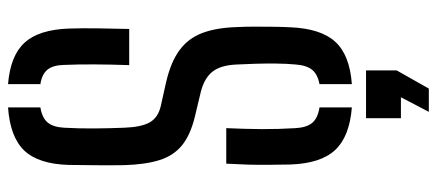

<svg xmlns="http://www.w3.org/2000/svg" viewBox="-310 -536 1035 454"><g transform="rotate(-90 207.0 -308.5)"><path d="M180.5 6.5Q111.5 1 79.8 -33Q48 -67 45.5 -139Q45 -166 44.8 -190Q44.5 -214 45.2 -238.5Q46 -263 47.5 -290.5H131.5Q129.5 -247.5 129.2 -207.2Q129 -167 131.5 -126.5Q133 -100.5 144 -87.2Q155 -74 180.5 -70ZM235.5 6.5V-70Q259 -74.5 269.5 -87.5Q280 -100.5 282 -126.5Q284 -148 284.2 -172Q284.5 -196 283.8 -220Q283 -244 282 -265Q280.5 -303 265.5 -322.5Q250.5 -342 218 -350.5L157.5 -365Q115 -375.5 90.8 -395.2Q66.5 -415 56 -448.2Q45.5 -481.5 44 -531.5Q43.5 -562.5 43.8 -595.5Q44 -628.5 44.5 -662.5Q46.5 -734 78.2 -767.8Q110 -801.5 180.5 -806.5V-730Q156 -726 145 -713Q134 -700 132.5 -674Q130.5 -637.5 130.8 -603.2Q131 -569 132.5 -531.5Q134 -491.5 145 -471.8Q156 -452 183 -445.5L239 -433Q287 -422 315.2 -401.5Q343.5 -381 356.2 -347.8Q369 -314.5 370.5 -265Q371.5 -245.5 371.5 -223.5Q371.5 -201.5 371.2 -180Q371 -158.5 370 -139Q367 -67 335.8 -32.8Q304.5 1.5 235.5 6.5ZM280.5 -520Q282 -564 282.2 -601.2Q282.5 -638.5 281 -674Q280.5 -700 269.8 -713.2Q259 -726.5 235.5 -730V-806.5Q303 -801 333.8 -767.2Q364.5 -733.5 367 -662Q368 -631.5 367.5 -595.2Q367 -559 366 -520ZM170 188.5 204.5 122.5H155V40H268V112.5L225 188.5Z"/></g></svg>

Font: Big Shoulders Stencil Text Thin Medium
Style: Regular
Weight: 500
Version: Version 2.001